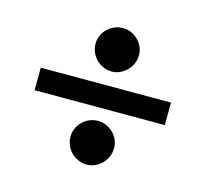

<svg xmlns="http://www.w3.org/2000/svg" viewBox="-82 -657 769 711"><g transform="rotate(15 302.5 -301.5)"><path d="M389.2 -125Q389.2 -107.4 382.6 -91.8Q376 -76.2 364.5 -64.7Q353 -53.2 338.1 -46.4Q323.2 -39.6 306.6 -39.6Q289.1 -39.6 273.7 -46.4Q258.3 -53.2 246.8 -64.7Q235.4 -76.2 228.8 -91.8Q222.2 -107.4 222.2 -125Q222.2 -141.6 228.8 -156.5Q235.4 -171.4 246.8 -182.6Q258.3 -193.8 273.7 -200.4Q289.1 -207 306.6 -207Q323.2 -207 338.1 -200.4Q353 -193.8 364.5 -182.6Q376 -171.4 382.6 -156.5Q389.2 -141.6 389.2 -125ZM49.8 -342.3H549.3L548.3 -255.9H49.3ZM389.2 -481.4Q389.2 -463.9 382.6 -448.5Q376 -433.1 364.5 -421.6Q353 -410.2 338.1 -403.3Q323.2 -396.5 307.1 -396.5Q289.6 -396.5 274.2 -403.3Q258.8 -410.2 247.3 -421.6Q235.8 -433.1 229.2 -448.5Q222.7 -463.9 222.7 -481.4Q222.7 -498 229.2 -512.7Q235.8 -527.3 247.3 -538.6Q258.8 -549.8 274.2 -556.4Q289.6 -563 307.1 -563Q323.2 -563 338.1 -556.4Q353 -549.8 364.5 -538.6Q376 -527.3 382.6 -512.7Q389.2 -498 389.2 -481.4Z"/></g></svg>

Font: Varendra
Style: Regular
Weight: 700
Designer: Jacob Thomas
Foundry: Bangla Type Foundry
Version: Version 1.008